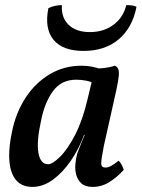

<svg xmlns="http://www.w3.org/2000/svg" viewBox="-20 -725 556 754"><path d="M431 -467Q439 -464 443.5 -455.5Q448 -447 446.5 -428Q445 -409 437 -372L388 -153Q377 -98 377.5 -82.5Q378 -67 394 -67Q405 -67 416.5 -73.5Q428 -80 446 -94Q453 -87 458 -77.5Q463 -68 466 -58Q440 -29 409.5 -10Q379 9 344 9Q315 9 300 -4.5Q285 -18 279.5 -38Q274 -58 276 -80.5Q278 -103 283 -121Q287 -132 293 -147.5Q299 -163 305.5 -178.5Q312 -194 316 -203L352 -353L342 -456Q366 -455 390 -458Q414 -461 431 -467ZM375 -453 350 -397Q336 -405 317 -408.5Q298 -412 279 -412Q221 -412 188 -367Q155 -322 141 -250Q123 -168 131 -124Q139 -80 169 -80Q186 -80 216 -109.5Q246 -139 275.5 -196.5Q305 -254 324 -336L343 -416L387 -409L334 -195H310Q291 -142 259 -95Q227 -48 188 -19.5Q149 9 107 9Q77 9 57 -5Q37 -19 26.5 -46.5Q16 -74 16 -114.5Q16 -155 27 -207Q42 -282 80 -340.5Q118 -399 174.5 -433Q231 -467 301 -467Q321 -467 342 -463Q363 -459 375 -453ZM308 -525Q226 -525 190 -569Q154 -613 170 -693Q182 -699 196 -702Q210 -705 223 -705Q220 -656 249.5 -627.5Q279 -599 333 -599Q387 -599 425.5 -627.5Q464 -656 476 -705Q489 -705 499.5 -703.5Q510 -702 516 -698Q500 -616 446 -570.5Q392 -525 308 -525Z"/></svg>

Font: Vollkorn Medium
Style: Italic
Weight: 500
Italic angle: -11°
Designer: Friedrich Althausen
Foundry: Friedrich Althausen
Version: Version 5.000